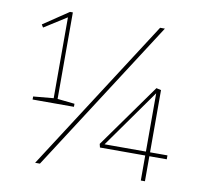

<svg xmlns="http://www.w3.org/2000/svg" viewBox="-78 -781 926 869"><g transform="rotate(10 385.0 -346.0)"><path d="M188 -293 182 -299 267 -290V-276H77V-290L176 -299L170 -293V-676L176 -674L67 -605L59 -618L175 -696H188ZM138 4 589 -696H611L160 4ZM623 -121 629 -115H415L411 -131L620 -424L642 -419V-127L636 -133H722V-115H636L642 -121V0H623ZM629 -133 623 -127V-409L628 -408L428 -126L426 -133Z"/></g></svg>

Font: Bitter Thin Thin
Style: Regular
Weight: 250
Version: Version 2.002